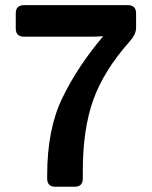

<svg xmlns="http://www.w3.org/2000/svg" viewBox="-20 -714 583 737"><path d="M72.3 -573.2Q40.5 -573.2 40.5 -605V-662.6Q40.5 -694.3 72.3 -694.3H470.7Q502.4 -694.3 502.4 -662.6V-607.4Q502.4 -582.5 478 -555.2Q377.9 -442.4 337.9 -330.1Q297.9 -217.8 297.9 -59.1V-28.8Q297.9 2.9 266.1 2.9H192.9Q161.1 2.9 161.1 -28.8V-42Q161.1 -218.3 219.5 -338.4Q277.8 -458.5 374.5 -573.2V-575.2Q355 -573.2 335.4 -573.2Z"/></svg>

Font: Istok Web
Style: Bold
Weight: 700
Designer: Andrey V. Panov
Foundry: Andrey V. Panov
Version: Version 1.0.2g